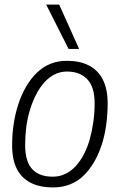

<svg xmlns="http://www.w3.org/2000/svg" viewBox="-20 -810 539 840"><path d="M213 10Q154 10 114 -10.5Q74 -31 53.5 -71.5Q33 -112 33 -174Q33 -223 40 -268.5Q47 -314 60.5 -355Q74 -396 94 -430.5Q114 -465 140.5 -491Q167 -517 200 -530.5Q233 -544 273 -544Q329 -544 369 -523.5Q409 -503 430 -461.5Q451 -420 451 -358Q451 -309 444.5 -262.5Q438 -216 424.5 -175Q411 -134 391 -100Q371 -66 345 -41Q319 -16 285.5 -3Q252 10 213 10ZM211 -37Q241 -37 266.5 -49.5Q292 -62 312 -84Q332 -106 347.5 -136Q363 -166 373 -202Q383 -238 388.5 -277.5Q394 -317 394 -359Q394 -429 362 -463Q330 -497 273 -497Q244 -497 219 -484.5Q194 -472 173.5 -449Q153 -426 137.5 -395.5Q122 -365 111 -329Q100 -293 95 -254.5Q90 -216 90 -176Q90 -104 120.5 -70.5Q151 -37 211 -37ZM280 -596 182 -790H239L326 -596Z"/></svg>

Font: Georama Light
Style: Italic
Weight: 300
Italic angle: -9°
Designer: Jean-Baptiste Levee
Foundry: Production Type
Version: Version 1.001